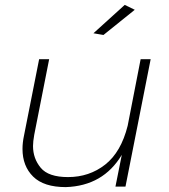

<svg xmlns="http://www.w3.org/2000/svg" viewBox="-20 -763 690 785"><path d="M403 -620 362 -627 490 -743 531 -723ZM249 2Q159 2 115.5 -41Q72 -84 72 -154Q72 -180 78 -208L140 -521H181L120 -212Q115 -184 115 -166Q115 -115 146.5 -77Q178 -39 258 -39Q345 -39 410 -90Q475 -141 502 -249L555 -521H596L493 0H452L478 -130Q402 -3 249 2Z"/></svg>

Font: Argentum Sans ExtraLight
Style: Italic
Weight: 200
Italic angle: -11°
Designer: Julieta Ulanovsky (font), Cristiano Sobral (main changes and remaster)
Foundry: Julieta Ulanovsky (font), Cristiano Sobral (main changes and remaster)
Version: Version 2.007;June 15, 2022;FontCreator 14.0.0.2814 64-bit; 